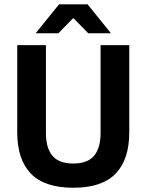

<svg xmlns="http://www.w3.org/2000/svg" viewBox="-20 -846 672 880"><path d="M316 14.5Q184 14.5 121.5 -50.2Q59 -115 59 -239.5V-639H190.5V-236.5Q190.5 -168 220.2 -132.2Q250 -96.5 316 -96.5Q381.5 -96.5 411.2 -132.2Q441 -168 441 -236.5V-639H572.5V-239.5Q572.5 -115 510 -50.2Q447.5 14.5 316 14.5ZM250.5 -826H381.5L487 -695.5V-693.5H384.5L318 -761.5H314L247.5 -693.5H145V-695.5Z"/></svg>

Font: Anek Latin Medium SemiBold
Style: Regular
Weight: 600
Version: Version 1.003